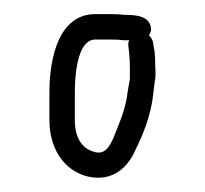

<svg xmlns="http://www.w3.org/2000/svg" viewBox="-20 -659 290 272"><path d="M163 -602C161.7 -598.7 161.3 -595.7 162 -593L163 -583C163.7 -577 164 -570.3 164 -563V-547L161 -530C158.6 -510.7 154.4 -498 148 -482L140 -462C135.3 -452.6 129 -438.7 113 -444C94.7 -449.2 86 -465.8 86 -489V-528C86 -552.9 89.6 -603 115 -603H136C144 -603 150.3 -602.7 155 -602ZM50 -528V-489C50 -448.3 70.8 -417.3 104 -409C140.6 -400.4 162.3 -423.7 172 -447C183.3 -469.5 193.8 -496.2 197 -525L199 -542C200.3 -548 200.7 -555.3 200 -564C200 -572 199.7 -579.3 199 -586L197 -597C197 -601 195 -605 191 -609C192.3 -611 193.3 -613.3 194 -616C194 -635.7 175.3 -638 156 -638C151.3 -638.7 144.7 -639 136 -639H115C64.2 -639 50 -579.1 50 -528Z"/></svg>

Font: CiSf OpenHand
Style: Regular
Weight: 400
Foundry: Cannot Into Space Fonts
Version: Version 0.7892